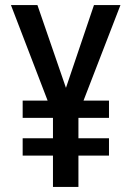

<svg xmlns="http://www.w3.org/2000/svg" viewBox="-20 -734 518 754"><path d="M239 -389 127 -714H23L167 -339H69V-271H188V-191H69V-123H188V0H288V-123H408V-191H288V-271H408V-339H308L453 -714H349Z"/></svg>

Font: Noto Sans Gujarati Condensed Medium
Style: Regular
Weight: 500
Width: 3
Designer: Jelle Bosma - Monotype Design Team, Universal Thirst
Foundry: Monotype Imaging Inc.
Version: Version 2.106